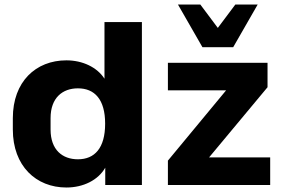

<svg xmlns="http://www.w3.org/2000/svg" viewBox="-20 -816 1238 847"><path d="M272.9 11.2C347.7 11.2 413.1 -21.5 444.3 -76.2V0H606V-718.8H440.9V-468.8C408.2 -519.5 344.2 -549.8 272.9 -549.8C138.2 -549.8 36.6 -456.1 36.6 -294.9V-244.6C36.6 -83.5 139.2 11.2 272.9 11.2ZM323.7 -113.3C255.9 -113.3 203.1 -154.3 203.1 -244.6V-294.9C203.1 -384.8 255.9 -426.3 323.7 -426.3C397.5 -426.3 443.8 -377.4 443.8 -270.5C443.8 -162.6 397.5 -113.3 323.7 -113.3ZM1171.9 0V-121.6H902.3L1160.2 -431.2V-539.1H720.7V-417.5H977.5L720.7 -107.4V0ZM1008.8 -607.9 1116.7 -795.9H1018.1L940.9 -692.9L863.8 -795.9H765.1L873 -607.9Z"/></svg>

Font: Winston ExtraBold
Style: Regular
Weight: 800
Designer: Vernon Adams, Kim Jin-seong, David Berlow, Cristiano Sobral
Foundry: The Winston Project Authors
Version: Version 3.004